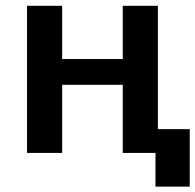

<svg xmlns="http://www.w3.org/2000/svg" viewBox="-20 -540 690 678"><path d="M650 119H529V0H413.5V-240.5H199.5V0H75.5V-519.5H199.5V-331.5H413.5V-519.5H537.5V-84H650Z"/></svg>

Font: Acari Sans
Style: Bold
Weight: 700
Designer: Alfredo Marco Pradil and Stefan Peev (font) & Cristiano Sobral (main changes)
Foundry: Alfredo Marco Pradil and Stefan Peev (font) & Cristiano Sobral (main changes)
Version: Version 1.063; ttfautohint (v1.8.3)